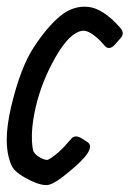

<svg xmlns="http://www.w3.org/2000/svg" viewBox="-28 -531 378 560"><path d="M320.8 -452.1Q336.9 -435.1 324.7 -420.9L308.1 -401.9Q291 -382.8 277.8 -397L267.1 -409.2Q231 -445.8 210 -440.9Q173.8 -434.1 133.8 -364Q93.8 -293.9 76.4 -219.5Q59.1 -145 67.9 -95.2Q69.8 -83 86.4 -73Q103 -63 111.8 -64.9Q142.1 -81.1 178.7 -125Q189.9 -140.1 210.9 -127L226.1 -117.2Q257.8 -98.1 171.9 -28.8Q135.7 2 115.7 7.6Q95.7 13.2 55.4 -7.3Q15.1 -27.8 5.9 -47.9Q-22 -108.9 4.9 -221.4Q31.7 -334 70.8 -393.6Q109.9 -453.1 147.5 -484.1Q185.1 -515.1 228.5 -511Q272 -506.8 320.8 -452.1Z"/></svg>

Font: Allan
Style: Regular
Weight: 400
Designer: Anton Koovit
Foundry: Anton Koovit
Version: Version 1.002